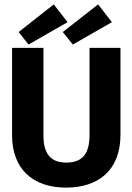

<svg xmlns="http://www.w3.org/2000/svg" viewBox="-20 -841 603 875"><path d="M312 -638 490 -740 427 -821 266 -695ZM110 -638 288 -740 225 -821 65 -695ZM281 14C425 14 529 -62 529 -227V-623H388V-226C388 -147 361 -100 282 -100C206 -100 178 -147 178 -223V-623H35V-224C35 -75 126 14 281 14Z"/></svg>

Font: Inconsolata SemiExpanded Black
Style: Regular
Weight: 900
Width: 6
Monospace: yes
Designer: Raph Levien, Cyreal, Brenton Simpson
Foundry: Raph Levien, Cyreal, Google
Version: Version 3.100